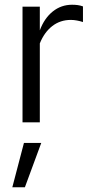

<svg xmlns="http://www.w3.org/2000/svg" viewBox="-20 -516 392 810"><path d="M75 0V-488H148V-388Q167 -439 202.5 -467.5Q238 -496 284 -496Q297 -496 308 -494.5Q319 -493 330 -489V-423Q318 -427 304.5 -429.5Q291 -432 279 -432Q234 -432 200.5 -406Q167 -380 148 -333V0ZM32 274 81 87H154L85 274Z"/></svg>

Font: Red Hat Text VF
Style: Regular
Weight: 400
Designer: Pentagram, MCKL
Foundry: Pentagram, MCKL
Version: Version 1.023